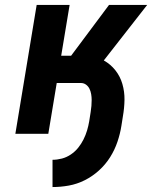

<svg xmlns="http://www.w3.org/2000/svg" viewBox="-20 -540 640 775"><path d="M192 215V105Q211 105 230 100Q249 95 266 83.5Q283 72 295.5 56.5Q308 41 317 23Q326 5 331.5 -13.5Q337 -32 340 -50L346 -88Q348 -100 349 -112.5Q350 -125 350 -136.5Q350 -148 348 -160Q346 -172 341 -182Q336 -192 327 -198.5Q318 -205 306 -205H209L175 0H42L128 -520H261L227 -315H267L420 -520H574L399 -296Q426 -281 445.5 -256.5Q465 -232 474 -201Q483 -170 482.5 -137Q482 -104 476 -70L470 -32Q465 0 454 32.5Q443 65 424.5 94.5Q406 124 379.5 148Q353 172 322 187.5Q291 203 258 209Q225 215 192 215Z"/></svg>

Font: Iosevka Extrabold Extended
Style: Italic
Weight: 800
Width: 7
Italic angle: -9°
Monospace: yes
Designer: Belleve Invis
Foundry: Belleve Invis
Version: Version 32.5.0; ttfautohint (v1.8.4)